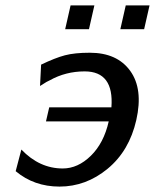

<svg xmlns="http://www.w3.org/2000/svg" viewBox="-20 -681 573 710"><path d="M221 -573 241 -661H329L309 -573ZM425 -573 445 -661H533L513 -573ZM38 -48 59 -128Q126 -58 212 -58Q268 -58 316 -105Q364 -152 382 -232H150L162 -284H392Q402 -417 293 -417Q223 -417 164 -384L162 -383Q161 -382 158 -381Q155 -380 152 -378L128 -363L132 -442Q184 -467 220 -476.5Q256 -486 312 -486Q413 -486 461.5 -419Q510 -352 484 -237Q458 -123 378 -57Q298 9 200 9Q106 9 38 -48Z"/></svg>

Font: Coval
Style: Italic
Weight: 400
Foundry: Context Ltd
Version: Version 001.000